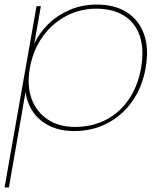

<svg xmlns="http://www.w3.org/2000/svg" viewBox="-27 -567 718 841"><path d="M123 -375Q145 -423 185 -462Q225 -501 279 -524Q333 -547 397 -547Q475 -547 528 -513.5Q581 -480 603.5 -418Q626 -356 611 -270Q596 -184 551.5 -122Q507 -60 442 -26.5Q377 7 299 7Q235 7 189 -16Q143 -39 117 -78Q91 -117 85 -165L12 254H-7L133 -540H152ZM591 -270Q605 -351 585.5 -409Q566 -467 517 -498Q468 -529 394 -529Q324 -529 263 -497Q202 -465 160 -406.5Q118 -348 104 -270Q90 -192 111.5 -134Q133 -76 182.5 -43.5Q232 -11 302 -11Q376 -11 436.5 -42Q497 -73 537 -131.5Q577 -190 591 -270Z"/></svg>

Font: Poppins Variable
Style: Italic
Weight: 100
Italic angle: -10°
Designer: Jonny Pinhorn
Foundry: Indian Type Foundry
Version: Version 6.000